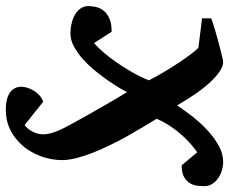

<svg xmlns="http://www.w3.org/2000/svg" viewBox="-100 -458 769 644"><g transform="rotate(90 284.0 -135.5)"><path d="M585.9 -437Q585.9 -427.2 584.5 -414.1Q583 -400.9 576.4 -389.2Q569.8 -377.4 555.7 -369.1Q541.5 -360.8 516.1 -360.8L472.2 -413.1Q460 -404.3 445.6 -392.1Q431.2 -379.9 416.3 -363.5Q401.4 -347.2 386.7 -325.9Q372.1 -304.7 359.9 -276.9Q372.1 -256.8 387.2 -231.7Q402.3 -206.5 418 -178.7Q433.6 -150.9 448 -121.3Q462.4 -91.8 473.6 -63.2Q484.9 -34.7 491.7 -8.1Q498.5 18.6 498.5 41Q498.5 58.1 495.1 76.7Q491.7 95.2 484.9 113.5Q478 131.8 467.5 148.9Q457 166 442.9 180.2Q418.9 204.6 391.4 216.8Q363.8 229 328.1 229Q293 229 272.9 215.8Q252.9 202.6 252.4 176.3Q252.9 165 256.8 153.8Q260.7 142.6 267.1 132.8Q273.4 123 282.5 115.2Q291.5 107.4 302.7 103.5L380.9 166Q385.7 162.6 391.1 156.7Q396.5 150.9 401.1 142.8Q405.8 134.8 408.9 124.8Q412.1 114.7 412.1 103Q412.1 91.8 408.7 79.1Q405.3 66.4 400.1 54.2Q395 42 389.4 31.2Q383.8 20.5 379.4 12.2Q372.6 0 360.4 -22.2Q348.1 -44.4 333 -71Q317.9 -97.7 301.5 -125.7Q285.2 -153.8 270.5 -177.2Q267.1 -170.4 257.3 -153.8Q247.6 -137.2 233.2 -116.2Q218.8 -95.2 200.4 -72.5Q182.1 -49.8 161.4 -31Q140.6 -12.2 118.4 0Q96.2 12.2 74.2 12.2Q56.6 12.2 40 8.3Q23.4 4.4 10.5 -3.2Q-2.4 -10.7 -10.3 -22Q-18.1 -33.2 -18.1 -47.9Q-18.1 -59.6 -15.1 -73.2Q-12.2 -86.9 -3.2 -98.6Q5.9 -110.4 22.9 -118.2Q40 -126 67.9 -126L106 -66.9Q119.1 -78.1 136 -97.4Q152.8 -116.7 169.9 -141.1Q187 -165.5 203.1 -193.6Q219.2 -221.7 231 -251Q217.8 -276.9 202.1 -303Q186.5 -329.1 171.4 -351.8Q156.2 -374.5 143.3 -391.6Q130.4 -408.7 121.6 -417L22.9 -429.2V-460Q28.8 -462.4 41 -466.3Q53.2 -470.2 68.4 -474.6Q83.5 -479 99.9 -483.4Q116.2 -487.8 130.6 -491.5Q145 -495.1 155.5 -497.6Q166 -500 169.4 -500Q184.1 -500 201.7 -488Q219.2 -476.1 238.3 -455.3Q257.3 -434.6 276.9 -406.2Q296.4 -377.9 314.9 -345.7Q332.5 -372.1 354.2 -399.4Q376 -426.8 400.6 -449.2Q425.3 -471.7 451.4 -485.8Q477.5 -500 503.9 -500Q519 -500 533.9 -495.4Q548.8 -490.7 560.3 -482.4Q571.8 -474.1 578.9 -462.4Q585.9 -450.7 585.9 -437Z"/></g></svg>

Font: Charis SIL
Style: Bold Italic
Weight: 700
Italic angle: -11°
Foundry: SIL International
Version: Version 4.112